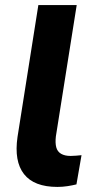

<svg xmlns="http://www.w3.org/2000/svg" viewBox="-20 -725 373 756"><path d="M206 11Q114 11 74.5 -39.5Q35 -90 49 -186L131 -705H282L200 -188Q197 -162 201.5 -145Q206 -128 220.5 -119.5Q235 -111 258 -111Q269 -111 279.5 -112Q290 -113 301 -114L281 1Q265 5 245.5 8Q226 11 206 11Z"/></svg>

Font: Nunito Sans 12pt ExtraBold
Style: Italic
Weight: 800
Italic angle: -9°
Designer: Vernon Adams
Foundry: Vernon Adams
Version: Version 3.101;gftools[0.9.27]